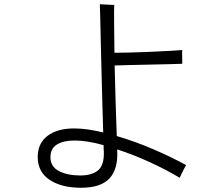

<svg xmlns="http://www.w3.org/2000/svg" viewBox="-20 -841 1040 906"><path d="M362 45Q270 45 214 7.5Q158 -30 158 -100Q158 -165 204.5 -200Q251 -235 330 -235Q361 -235 395.5 -230Q430 -225 467 -216Q465 -278 463 -353Q461 -428 459 -503.5Q457 -579 455.5 -645.5Q454 -712 453 -758.5Q452 -805 451 -821Q456 -821 470 -820Q484 -819 499 -818.5Q514 -818 519 -818Q518 -798 518.5 -736.5Q519 -675 520 -592Q547 -592 589.5 -593Q632 -594 679.5 -596Q727 -598 770 -600.5Q813 -603 840 -605Q839 -599 839.5 -581.5Q840 -564 840 -551Q840 -542 840 -540Q814 -539 771 -538Q728 -537 679.5 -536Q631 -535 588.5 -534Q546 -533 521 -532Q523 -449 525.5 -361.5Q528 -274 531 -199Q617 -174 704 -136.5Q791 -99 858 -62Q855 -57 848.5 -44.5Q842 -32 836 -19.5Q830 -7 828 -2Q765 -40 687.5 -75.5Q610 -111 533 -136V-132Q538 -44 497 0.5Q456 45 362 45ZM359 -13Q414 -13 443 -37.5Q472 -62 470 -125Q469 -132 469 -140Q469 -148 469 -156Q430 -167 395.5 -172.5Q361 -178 332 -178Q279 -178 248.5 -159Q218 -140 218 -99Q218 -55 258 -34Q298 -13 359 -13Z"/></svg>

Font: Zen Kaku Gothic Antique
Style: Regular
Weight: 400
Designer: Yoshimichi Ohira
Foundry: Positype
Version: Version 1.001